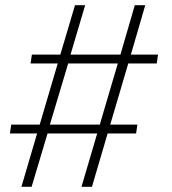

<svg xmlns="http://www.w3.org/2000/svg" viewBox="-20 -715 660 735"><path d="M23 -238H132L201 -472H97L102 -506H211L267 -695H306L250 -506H441L496 -695H536L481 -506H585L580 -472H471L402 -238H506L501 -204H392L332 0H292L352 -204H162L101 0H62L122 -204H18ZM171 -238H362L431 -472H241Z"/></svg>

Font: Bitter Light
Style: Italic
Weight: 300
Italic angle: -9°
Designer: Sol Matas, and Bitter project Authors
Foundry: Sol Matas
Version: Version 2.001